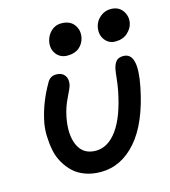

<svg xmlns="http://www.w3.org/2000/svg" viewBox="-111 -869 819 923"><g transform="rotate(-15 299.0 -407.5)"><path d="M507.8 -623Q474.1 -623 454.8 -649.4Q435.5 -675.8 442.9 -712.9Q448.7 -741.2 471.9 -760.5Q495.1 -779.8 523.9 -779.8Q563.5 -779.8 583.3 -752Q603 -724.1 596.2 -689.9Q590.8 -664.6 567.9 -643.8Q544.9 -623 507.8 -623ZM268.1 -617.2Q231.9 -617.2 212.2 -643.1Q192.4 -668.9 199.2 -706.1Q206.1 -736.3 227.1 -755.6Q248 -774.9 276.9 -774.9Q320.8 -774.9 341.1 -746.8Q361.3 -718.8 354 -683.1Q348.1 -654.8 326.4 -636Q304.7 -617.2 268.1 -617.2ZM277.8 -35.2Q236.3 -35.2 201.7 -47.6Q167 -60.1 143.6 -81.8Q120.1 -103.5 102.8 -133.3Q85.4 -163.1 78.6 -197.8Q71.8 -232.4 70.6 -270.5Q69.3 -308.6 78.1 -347.2Q96.7 -433.1 145 -516.1Q159.2 -543.9 190.9 -543.9Q218.3 -543.9 231.9 -526.1Q245.6 -508.3 240.2 -480Q237.8 -466.3 216.6 -424.1Q195.3 -381.8 186 -335.9Q168.5 -249.5 193.1 -194.8Q217.8 -140.1 280.8 -140.1Q341.8 -140.1 387.7 -203.6Q433.6 -267.1 458 -391.1Q463.4 -418.9 466.6 -450.4Q469.7 -481.9 473.1 -498Q479 -522 490.2 -533.9Q501.5 -545.9 524.9 -545.9Q599.1 -545.9 565.9 -379.9Q531.7 -209 455.8 -122.1Q379.9 -35.2 277.8 -35.2Z"/></g></svg>

Font: Shantell Sans Bouncy
Style: Italic
Weight: 500
Italic angle: -11.31°
Designer: Stephen Nixon, Anya Danilova, Shantell Martin
Foundry: Arrow Type
Version: Version 1.006;[9816181b4]